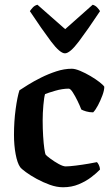

<svg xmlns="http://www.w3.org/2000/svg" viewBox="-20 -790 467 810"><path d="M246 0Q219 0 190 -10.5Q161 -21 134.5 -35.5Q108 -50 89 -64Q70 -78 65 -85Q53 -102 46 -139.5Q39 -177 39 -221Q39 -278 46 -329.5Q53 -381 62 -409Q74 -417 98 -432Q122 -447 153 -462.5Q184 -478 217.5 -489Q251 -500 283 -500Q297 -500 318.5 -491Q340 -482 362 -469Q384 -456 400 -443.5Q416 -431 420 -424Q420 -409 412 -387.5Q404 -366 393.5 -346Q383 -326 373 -316Q357 -316 343.5 -320Q330 -324 323 -328Q317 -344 307 -364.5Q297 -385 287 -400.5Q277 -416 270 -416Q243 -416 212.5 -407Q182 -398 170 -393Q166 -380 163 -346.5Q160 -313 160 -282Q160 -247 162 -215.5Q164 -184 167 -163Q170 -142 173 -137Q175 -134 191.5 -121.5Q208 -109 227 -98.5Q246 -88 257 -88Q272 -88 300 -91.5Q328 -95 354 -99.5Q380 -104 389 -106Q393 -102 397 -94Q401 -86 402 -75Q388 -60 365 -42.5Q342 -25 312 -12.5Q282 0 246 0ZM254 -565Q233 -565 195 -615.5Q157 -666 106 -743Q110 -749 118 -758Q126 -767 138 -770L255 -667L371 -770Q382 -767 390 -758.5Q398 -750 402 -743Q351 -666 313 -615.5Q275 -565 254 -565Z"/></svg>

Font: Texturina 72pt
Style: Bold
Weight: 700
Designer: Guillermo Torres Carreño
Foundry: Omnibus-Type
Version: Version 1.002; ttfautohint (v1.8.3)